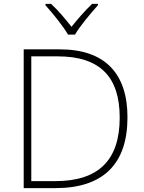

<svg xmlns="http://www.w3.org/2000/svg" viewBox="-20 -968 740 988"><path d="M330 -790H366C390 -832 447 -900 484 -941V-948H454C418 -914 377 -867 348 -830C319 -867 280 -914 243 -948H214V-941C251 -900 306 -832 330 -790ZM636 -364C636 -591 519 -714 288 -714H102V0H265C512 0 636 -125 636 -364ZM596 -363C596 -144 487 -36 265 -36H141V-678H277C497 -678 596 -570 596 -363Z"/></svg>

Font: Noto Sans Thai Looped ExtraLight
Style: Regular
Weight: 200
Designer: Sasikarn Vongin, Ben Mitchell
Foundry: The Fontpad Ltd
Version: Version 1.001